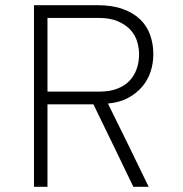

<svg xmlns="http://www.w3.org/2000/svg" viewBox="-20 -720 704 740"><path d="M571 -511Q571 -476 560.5 -444Q550 -412 528 -386Q506 -360 473.5 -342.5Q441 -325 396 -321Q436 -240 475 -160.5Q514 -81 553 0H494Q456 -80 417.5 -158.5Q379 -237 340 -318H163V0H111V-700H356Q413 -700 454 -685Q495 -670 521 -644.5Q547 -619 559 -584.5Q571 -550 571 -511ZM365 -367Q403 -367 431.5 -378Q460 -389 478.5 -408Q497 -427 506.5 -453.5Q516 -480 516 -511Q516 -534 509 -558.5Q502 -583 484 -603.5Q466 -624 435.5 -637.5Q405 -651 359 -651H163V-367Z"/></svg>

Font: Transpass ExtraLight
Style: Regular
Weight: 200
Designer: Delve Withrington
Foundry: Delve Fonts
Version: Version 1.001;December 18, 2019;FontCreator 12.0.0.2547 64-b